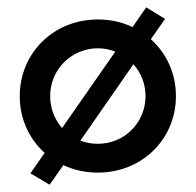

<svg xmlns="http://www.w3.org/2000/svg" viewBox="-20 -466 538 527"><path d="M394 -358.4 433.1 -414.1 381.3 -445.8 343.8 -391.6C315.4 -405.3 283.2 -412.6 248.5 -412.6C126.5 -412.6 34.2 -319.8 34.2 -202.1C34.2 -139.6 60.1 -84.5 102.5 -46.4L63.5 9.8L116.2 41L153.8 -12.7C182.1 0.5 213.9 7.8 248.5 7.8C370.1 7.8 462.9 -84.5 462.9 -202.1C462.9 -264.6 437 -319.8 394 -358.4ZM117.7 -202.1C117.7 -274.9 175.3 -333 248.5 -333.5C265.6 -333.5 281.7 -330.1 296.4 -324.2L150.4 -114.7C129.9 -137.7 117.7 -168.5 117.7 -202.1ZM248.5 -71.3C231.4 -71.3 215.3 -74.2 200.7 -80.1L346.2 -289.6C367.2 -266.1 379.4 -235.8 379.4 -202.1C379.4 -128.9 321.3 -71.3 248.5 -71.3Z"/></svg>

Font: Now Medium
Style: Regular
Weight: 500
Designer: Alfredo Marco Pradil
Foundry: Alfredo Marco Pradil
Version: Version 1.200;hotconv 1.0.109;makeotfexe 2.5.65596